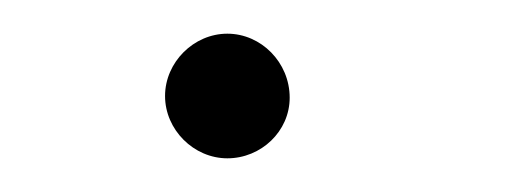

<svg xmlns="http://www.w3.org/2000/svg" viewBox="-20 -82 315 114"><path d="M78 -25C78 -5 95 12 115 12C135 12 152 -4 152 -24C152 -45 135 -62 115 -62C95 -62 78 -45 78 -25Z"/></svg>

Font: Jost Light
Style: Italic
Weight: 300
Italic angle: -5°
Version: Version 3.710